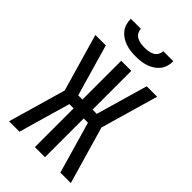

<svg xmlns="http://www.w3.org/2000/svg" viewBox="-278 -1056 1156 1156"><g transform="rotate(45 300.0 -477.5)"><path d="M563 0H474L379 -330H343V0H257V-330H221L156 -106L126 0H37L143 -368L37 -735H126L221 -405H257V-735H343V-405H379L474 -735H563L457 -367ZM300 -815Q278 -815 256.5 -817.5Q235 -820 214.5 -827Q194 -834 176 -845.5Q158 -857 144.5 -874Q131 -891 125 -912Q119 -933 119 -955H205Q205 -939 213.5 -924.5Q222 -910 236.5 -902.5Q251 -895 267.5 -892.5Q284 -890 300 -890Q316 -890 332.5 -892.5Q349 -895 363.5 -902.5Q378 -910 386.5 -924.5Q395 -939 395 -955H481Q481 -933 475 -912Q469 -891 455.5 -874Q442 -857 424 -845.5Q406 -834 385.5 -827Q365 -820 343.5 -817.5Q322 -815 300 -815Z"/></g></svg>

Font: Iosevka Medium Extended
Style: Regular
Weight: 500
Width: 7
Monospace: yes
Designer: Belleve Invis
Foundry: Belleve Invis
Version: Version 32.5.0; ttfautohint (v1.8.4)